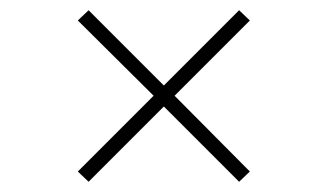

<svg xmlns="http://www.w3.org/2000/svg" viewBox="-20 -433 640 375"><path d="M153 -78 132 -98 280 -246 132 -393 153 -413 300 -266 447 -413 468 -393 321 -246 468 -98 447 -78 300 -225Z"/></svg>

Font: Livvic Thin
Style: Italic
Weight: 250
Italic angle: -10°
Designer: Jacques Le Bailly, Baron von Fonthausen
Version: Version 1.001; ttfautohint (v1.8.2)